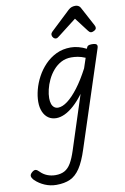

<svg xmlns="http://www.w3.org/2000/svg" viewBox="-262 -915 997 1533"><g transform="rotate(-10 237.0 -149.0)"><path d="M67 542Q18 542 -26.5 523Q-71 504 -104 472Q-122 453 -123.5 438Q-125 423 -106 407Q-89 393 -76.5 395.5Q-64 398 -49 414Q-25 439 6.5 451.5Q38 464 74 464Q117 464 147 447.5Q177 431 199 394Q221 357 241 295L382 -140Q342 -86 302.5 -51Q263 -16 227 0.5Q191 17 159 17Q122 17 95 -1.5Q68 -20 53 -54.5Q38 -89 38 -135Q38 -181 51.5 -233Q65 -285 92 -335.5Q119 -386 159 -427.5Q199 -469 251 -494Q303 -519 368 -519Q398 -519 430.5 -510.5Q463 -502 494 -486L495 -489Q500 -505 510 -510Q520 -515 538 -515Q569 -515 577.5 -505.5Q586 -496 579 -476L326 298Q295 395 259.5 448Q224 501 178 521.5Q132 542 67 542ZM187 -63Q222 -63 264 -94.5Q306 -126 352.5 -187Q399 -248 445 -336L472 -417Q439 -431 411.5 -435.5Q384 -440 359 -440Q313 -440 276.5 -420.5Q240 -401 212 -368.5Q184 -336 165.5 -297Q147 -258 138 -219.5Q129 -181 129 -150Q129 -123 135.5 -103.5Q142 -84 155.5 -73.5Q169 -63 187 -63ZM267 -610Q254 -610 244.5 -621Q235 -632 235 -644Q235 -653 239 -659Q243 -665 247 -669L405 -818Q419 -831 433 -835.5Q447 -840 463 -840Q476 -840 487.5 -833.5Q499 -827 505 -814L587 -661Q591 -654 592 -649Q593 -644 593 -639Q593 -627 578.5 -618.5Q564 -610 554 -610Q544 -610 538.5 -615Q533 -620 528 -626L442 -739L295 -625Q289 -621 282 -615.5Q275 -610 267 -610Z"/></g></svg>

Font: Playwrite IN
Style: Regular
Weight: 400
Designer: Veronika Burian, José Scaglione
Foundry: TypeTogether
Version: Version 1.002